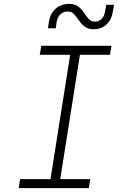

<svg xmlns="http://www.w3.org/2000/svg" viewBox="-20 -965 640 985"><path d="M76 0 83 -46H239L340 -684H184L192 -730H552L544 -684H390L289 -46H443L436 0ZM460 -815Q432 -815 414.5 -828.5Q397 -842 384.5 -860.5Q372 -879 359.5 -892.5Q347 -906 329 -906Q306 -906 290.5 -892Q275 -878 271 -855L266 -820H226L231 -855Q238 -897 266 -921Q294 -945 336 -945Q364 -945 381.5 -931.5Q399 -918 411 -899.5Q423 -881 435.5 -867.5Q448 -854 466 -854Q487 -854 501 -868Q515 -882 519 -905L525 -940H565L559 -905Q552 -863 526 -839Q500 -815 460 -815Z"/></svg>

Font: NKDuy Mono Thin
Style: Italic
Weight: 100
Italic angle: -9°
Monospace: yes
Designer: NKDuy
Foundry: NKDuy
Version: Version 2.251; ttfautohint (v1.8.4.7-5d5b)